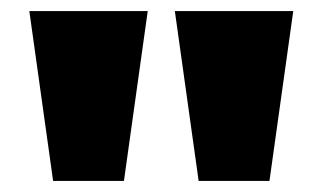

<svg xmlns="http://www.w3.org/2000/svg" viewBox="-20 -725 583 347"><path d="M76 -398 33 -705H247L204 -398ZM339 -398 296 -705H510L467 -398Z"/></svg>

Font: Nunito Sans 6pt Black
Style: Regular
Weight: 900
Version: Version 3.101;gftools[0.9.27]